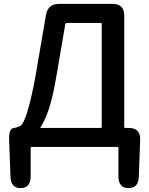

<svg xmlns="http://www.w3.org/2000/svg" viewBox="-20 -757 768 989"><path d="M87 212Q36 213 34 153L27 -37Q25 -98 54 -98Q59 -98 82 -107Q117 -120 162 -360L217 -681Q227 -737 284 -737H560Q620 -737 620 -677V-103Q620 -98 625 -98H643Q704 -98 702 -37L695 153Q693 213 641 212Q590 211 590 151V5Q590 0 585 0H143Q138 0 138 5V151Q138 211 87 212ZM189 -102Q186 -98 191 -98H499Q504 -98 504 -103V-634Q504 -639 499 -639H325Q317 -639 316 -631L272 -373Q267 -343 261 -313Q234 -171 189 -102Z"/></svg>

Font: Resource Han Rounded KR Medium
Style: Regular
Weight: 500
Designer: Cyano Hao (round all glyphs); Ryoko NISHIZUKA 西塚涼子 (kana, bopomofo & ideographs); Paul D. Hunt (Latin, Greek & Cyrillic)
Foundry: Cyano Hao
Version: 0.990